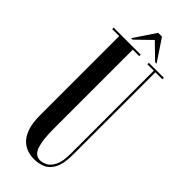

<svg xmlns="http://www.w3.org/2000/svg" viewBox="-272 -867 915 915"><g transform="rotate(45 185.0 -410.0)"><path d="M188.5 12Q169 12 147 5.5Q125 -1 105.8 -18.5Q86.5 -36 74.2 -69.8Q62 -103.5 62 -158V-690H15V-700H197V-690H153.5V-155.5Q153.5 -80.5 167 -42.5Q180.5 -4.5 213.5 -4.5Q229.5 -4.5 248.5 -14Q267.5 -23.5 281.2 -50.5Q295 -77.5 295 -130V-690H252V-700H353V-690H306V-136.5Q306 -74.5 289.5 -42.5Q273 -10.5 246.2 0.8Q219.5 12 188.5 12ZM109 -723 182.5 -832.5H208L281 -723H271L195 -797L119 -723Z"/></g></svg>

Font: Imbue 100pt Medium
Style: Regular
Weight: 500
Designer: Tyler Finck
Foundry: Etcetera Type Company
Version: Version 1.102; ttfautohint (v1.8.3)